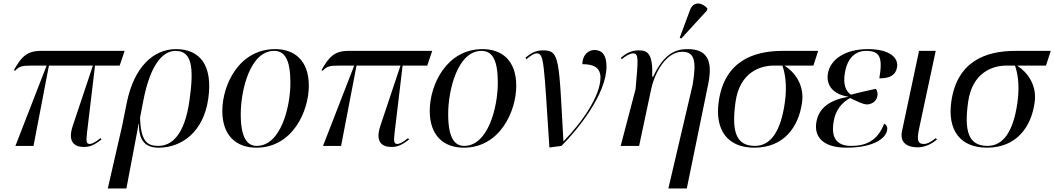

<svg xmlns="http://www.w3.org/2000/svg" viewBox="-20 -823 5947 1083"><path d="M67 0H169L256 -453H504L390 -112C361 -24 398 6 453 6C483 6 509 -2 552 -36L547 -44C514 -17 496 -11 486 -11C467 -11 465 -25 471 -76L516 -453H655L683 -536H210C129 -536 99 -499 58 -427L65 -424C90 -450 106 -453 161 -453H243Z M588 240H693L762 -124H764C762 -22 807 10 875 10C1006 10 1129 -80 1155 -268C1181 -455 1107 -546 973 -546C846 -546 736 -446 695 -243L668 -109ZM873 0C811 0 774 -25 770 -159L788 -253C827 -457 897 -536 970 -536C1060 -536 1076 -450 1049 -258C1021 -57 946 0 873 0Z M1426 10C1631 10 1722 -197 1722 -339C1722 -486 1637 -546 1532 -546C1329 -546 1234 -345 1234 -197C1234 -58 1313 10 1426 10ZM1428 0C1373 0 1338 -48 1338 -179C1338 -315 1391 -536 1526 -536C1587 -536 1618 -485 1618 -356C1618 -220 1564 0 1428 0Z M1802 0H1904L1991 -453H2239L2125 -112C2096 -24 2133 6 2188 6C2218 6 2244 -2 2287 -36L2282 -44C2249 -17 2231 -11 2221 -11C2202 -11 2200 -25 2206 -76L2251 -453H2390L2418 -536H1945C1864 -536 1834 -499 1793 -427L1800 -424C1825 -450 1841 -453 1896 -453H1978Z M2596 10C2801 10 2892 -197 2892 -339C2892 -486 2807 -546 2702 -546C2499 -546 2404 -345 2404 -197C2404 -58 2483 10 2596 10ZM2598 0C2543 0 2508 -48 2508 -179C2508 -315 2561 -536 2696 -536C2757 -536 2788 -485 2788 -356C2788 -220 2734 0 2598 0Z M3079 9 3147 0C3238 -91 3401 -291 3401 -448C3401 -514 3375 -541 3333 -541C3301 -541 3265 -516 3265 -461C3326 -461 3367 -444 3367 -385C3367 -287 3271 -141 3159 -26H3158C3132 -493 3138 -539 3043 -539C3006 -539 2976 -526 2944 -497L2949 -489C2977 -512 2993 -522 3007 -522C3050 -522 3047 -473 3079 9Z M3823 -606 3968 -764 3970 -776C3939 -810 3891 -818 3872 -766L3814 -610ZM3750 240H3854L3975 -350C4003 -487 3964 -546 3859 -546C3795 -546 3727 -525 3664 -390H3659C3663 -521 3634 -539 3582 -539C3534 -539 3502 -514 3482 -497L3487 -489C3507 -506 3533 -522 3551 -522C3585 -522 3579 -482 3565 -320L3481 0H3585L3653 -320C3676 -425 3743 -531 3828 -531C3899 -531 3909 -478 3887 -345Z M4235 10C4401 10 4485 -106 4504 -245C4518 -344 4463 -416 4405 -453H4568L4595 -536H4394C4227 -536 4066 -476 4034 -250C4011 -88 4085 10 4235 10ZM4238 0C4129 0 4106 -86 4129 -249C4153 -416 4269 -453 4344 -453H4393C4405 -421 4422 -350 4407 -245C4384 -81 4327 0 4238 0Z M4755 10C4903 10 4976 -40 4984 -89C4987 -103 4982 -120 4967 -125C4929 -26 4860 0 4782 0C4697 0 4666 -48 4683 -141C4692 -197 4725 -243 4775 -270C4806 -256 4843 -235 4870 -234C4895 -234 4924 -250 4929 -281C4931 -292 4931 -309 4920 -322C4894 -316 4840 -305 4780 -289C4751 -308 4734 -346 4746 -414C4761 -500 4808 -536 4866 -536C4943 -536 4960 -500 4940 -381C5004 -381 5033 -402 5040 -444C5049 -497 4998 -546 4876 -546C4743 -546 4663 -485 4650 -409C4638 -340 4682 -290 4764 -278V-277C4662 -259 4599 -216 4585 -135C4571 -58 4615 10 4755 10Z M5156 8C5205 8 5245 -19 5265 -36L5259 -44C5237 -28 5215 -11 5191 -11C5161 -11 5149 -25 5164 -96L5258 -536H5164L5068 -84C5053 -14 5103 8 5156 8Z M5547 10C5713 10 5797 -106 5816 -245C5830 -344 5775 -416 5717 -453H5880L5907 -536H5706C5539 -536 5378 -476 5346 -250C5323 -88 5397 10 5547 10ZM5550 0C5441 0 5418 -86 5441 -249C5465 -416 5581 -453 5656 -453H5705C5717 -421 5734 -350 5719 -245C5696 -81 5639 0 5550 0Z"/></svg>

Font: Noto Serif Display
Style: Italic
Weight: 400
Italic angle: -12°
Designer: Monotype Design Team
Foundry: Monotype Imaging Inc.
Version: Version 2.009